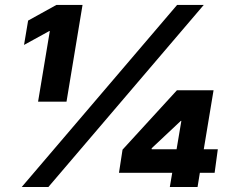

<svg xmlns="http://www.w3.org/2000/svg" viewBox="-20 -747 933 767"><path d="M455.3 -56.8 469.5 -149.1 686.8 -386.4H833.1L794 -150.6H850.1L837.4 -56.8H778.4L769.2 0H658.4L668 -56.8ZM66.8 0 687.5 -727.3H794L173.3 0ZM132.1 -340.9 179 -622.9H176.8L76 -567.5L92.3 -664.8L205.3 -727.3H309.7L245.7 -340.9ZM685.4 -150.6 704.5 -264.2H702.4L585.9 -154.8V-150.6Z"/></svg>

Font: Karasuma Gothic
Style: Italic
Weight: 900
Italic angle: -9.39999°
Designer: Rasmus Andersson / Ryoko Nishizuka
Foundry: Genbu
Version: Version 1.00